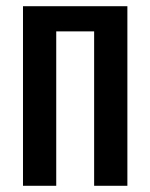

<svg xmlns="http://www.w3.org/2000/svg" viewBox="-20 -598 484 618"><path d="M54 0V-578H390V0H283V-497H161V0Z"/></svg>

Font: Oswald
Style: Regular
Weight: 400
Designer: Vernon Adams
Foundry: Vernon Adams
Version: Version 4.103; ttfautohint (v1.8.3)